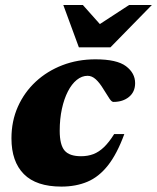

<svg xmlns="http://www.w3.org/2000/svg" viewBox="-20 -710 610 746"><path d="M320.5 -415.5Q298 -415.5 278.2 -399.5Q258.5 -383.5 243.8 -354.8Q229 -326 220.5 -287Q212 -248 212 -202Q212 -147.5 230.8 -125.2Q249.5 -103 295 -103Q321 -103 342.8 -111.2Q364.5 -119.5 384.2 -138.5Q404 -157.5 423.5 -189H463Q434.5 -111.5 399.2 -67Q364 -22.5 319.5 -3.8Q275 15 218.5 15Q121 15 72.8 -33.5Q24.5 -82 24.5 -172.5Q24.5 -239.5 49.5 -295.5Q74.5 -351.5 119 -392.8Q163.5 -434 222.8 -456.8Q282 -479.5 351 -479.5Q434 -479.5 469.5 -452.8Q505 -426 505 -387Q505 -353 481.2 -333.5Q457.5 -314 420.5 -314Q414 -314 405.5 -326.5Q397 -339 382 -363.5Q367 -388.5 352 -402Q337 -415.5 320.5 -415.5ZM570 -690.5 409 -526H286.5L226 -690.5H302L388 -594H333.5L481.5 -690.5Z"/></svg>

Font: Newsreader ExtraBold
Style: Italic
Weight: 800
Italic angle: -17°
Designer: Hugues Gentile
Foundry: Production Type
Version: Version 1.003